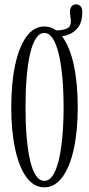

<svg xmlns="http://www.w3.org/2000/svg" viewBox="-20 -830 398 862"><path d="M179 11Q131.5 11 98.2 -35Q65 -81 47.8 -162Q30.5 -243 30.5 -349Q30.5 -456 47.8 -537.2Q65 -618.5 98.2 -664.8Q131.5 -711 179 -711Q226.5 -711 260.2 -664.8Q294 -618.5 311.5 -537.2Q329 -456 329 -349Q329 -243 311.5 -162Q294 -81 260.2 -35Q226.5 11 179 11ZM179 -18Q201 -18 217 -42.2Q233 -66.5 243.8 -111.2Q254.5 -156 260 -216.5Q265.5 -277 265.5 -349Q265.5 -421 260 -481.8Q254.5 -542.5 243.8 -587.5Q233 -632.5 217 -657.2Q201 -682 179 -682Q157 -682 141 -657.2Q125 -632.5 114.8 -587.5Q104.5 -542.5 99.5 -481.8Q94.5 -421 94.5 -349Q94.5 -277 99.5 -216.5Q104.5 -156 114.8 -111.2Q125 -66.5 141 -42.2Q157 -18 179 -18ZM232 -664.5V-693.5Q258 -693.5 278 -701Q298 -708.5 298 -734Q298 -743.5 296 -755.8Q294 -768 294 -777Q294 -792 301.5 -801.2Q309 -810.5 321.5 -810.5Q334.5 -810.5 342 -801.5Q349.5 -792.5 349.5 -777Q349.5 -731.5 330.5 -707Q311.5 -682.5 284.2 -673.5Q257 -664.5 232 -664.5Z"/></svg>

Font: Imbue 24pt Light
Style: Regular
Weight: 300
Designer: Tyler Finck
Foundry: Etcetera Type Company
Version: Version 1.102